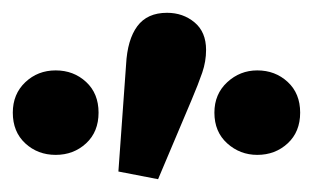

<svg xmlns="http://www.w3.org/2000/svg" viewBox="-45 -831 489 300"><path d="M42 -589Q14 -589 -5.5 -607Q-25 -625 -25 -655Q-25 -684 -5.5 -702.5Q14 -721 42 -721Q70 -721 89.5 -703Q109 -685 109 -655Q109 -625 89.5 -607Q70 -589 42 -589ZM202 -551 140 -563 152 -730Q154 -769 169.5 -790Q185 -811 216 -811Q241 -811 259 -796Q277 -781 277 -753Q277 -735 271 -717.5Q265 -700 254 -674ZM357 -589Q330 -589 310 -607Q290 -625 290 -655Q290 -684 310 -702.5Q330 -721 357 -721Q385 -721 404.5 -703Q424 -685 424 -655Q424 -625 404.5 -607Q385 -589 357 -589Z"/></svg>

Font: Source Serif 4 ExtraBold
Style: Regular
Weight: 800
Designer: Frank Grießhammer
Foundry: Adobe Systems Incorporated
Version: Version 4.004;hotconv 1.0.116;makeotfexe 2.5.65601